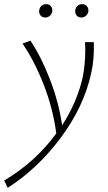

<svg xmlns="http://www.w3.org/2000/svg" viewBox="-73 -612 520 921"><path d="M364 -259Q329 -100 219 48Q109 196 -36 289L-53 254Q96 166 197 28Q181 -93 136 -207.5Q91 -322 35 -403L73 -417Q125 -339 167 -230Q209 -121 225 -11Q296 -121 323 -238Q336 -302 336 -373Q336 -398 335 -410H377Q380 -328 364 -259ZM115 -563Q117 -576 126 -584Q135 -592 149 -592Q162 -592 170 -583.5Q178 -575 178 -562Q178 -548 168 -538Q158 -528 144 -528Q129 -528 121 -538.5Q113 -549 115 -563ZM288 -563Q290 -576 299 -584Q308 -592 321 -592Q335 -592 343.5 -582.5Q352 -573 351 -558Q349 -545 339.5 -536.5Q330 -528 317 -528Q302 -528 294 -538.5Q286 -549 288 -563Z"/></svg>

Font: Ysabeau Light
Style: Italic
Weight: 300
Italic angle: -12°
Designer: Christian Thalmann (Catharsis Fonts)
Version: Version 0.003